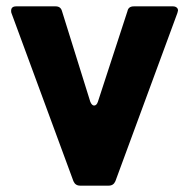

<svg xmlns="http://www.w3.org/2000/svg" viewBox="-20 -584 595 604"><path d="M232 0Q217 0 211 -14L16 -543Q15 -545 15 -550Q15 -564 31 -564H155Q171 -564 175 -549L264 -264Q269 -252 276 -252Q284 -252 288 -264L381 -549Q384 -564 401 -564H524Q531 -564 535.5 -560.5Q540 -557 540 -551L538 -543L343 -14Q337 0 322 0Z"/></svg>

Font: Open Sauce Two ExtraBold
Style: Regular
Weight: 800
Designer: Alfredo Marco Pradil
Foundry: Creative Sauce Fz LLC
Version: Version 1.477